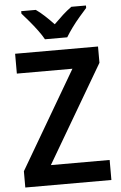

<svg xmlns="http://www.w3.org/2000/svg" viewBox="-62 -980 642 1022"><g transform="rotate(-5 259.5 -468.5)"><path d="M491 0H31V-87L336 -608H39V-714H482V-627L177 -107H491ZM204 -777Q192 -799 172 -826Q152 -853 130 -879Q108 -905 91 -924V-937H169Q192 -921 215.5 -899Q239 -877 263 -852Q289 -878 311.5 -898.5Q334 -919 359 -937H437V-924Q420 -905 398 -879.5Q376 -854 356 -826.5Q336 -799 323 -777Z"/></g></svg>

Font: Noto Sans Georgian SemiCondensed SemiBold
Style: Regular
Weight: 600
Width: 4
Designer: Monotype Design Team, Akaki Razmadze
Foundry: Google LLC
Version: Version 2.005; ttfautohint (v1.8.4.7-5d5b)